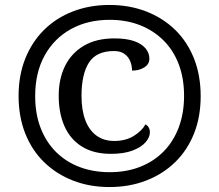

<svg xmlns="http://www.w3.org/2000/svg" viewBox="-20 -745 885 775"><path d="M422 10Q342 10 275 -16Q208 -42 158.5 -90Q109 -138 82 -206Q55 -274 55 -358Q55 -441 82 -508.5Q109 -576 158 -624.5Q207 -673 274.5 -699Q342 -725 422 -725Q502 -725 569.5 -699Q637 -673 686.5 -625Q736 -577 763 -509Q790 -441 790 -357Q790 -273 763 -205.5Q736 -138 686.5 -90Q637 -42 569.5 -16Q502 10 422 10ZM427.5 -124Q358 -124 311 -153.2Q264 -182.3 240.5 -235.1Q217 -287.8 217 -358.4Q217 -427 242.7 -479Q268.4 -530.9 318.7 -560.5Q369 -590 441.6 -590Q490 -590 521 -579.2Q552 -568.4 567.5 -549.7Q583 -531 583 -508Q583 -486 562.5 -473Q542 -460 513 -460Q513 -479 506 -497Q499 -515 483 -527Q467 -539 440 -539Q368.6 -539 338.8 -492Q309 -445 309 -357.9Q309 -300.2 324.5 -259.6Q340 -219 369.6 -197.5Q399.2 -176 441 -176Q488 -176 521 -197Q554 -218 567 -243Q575.4 -239 580.2 -230.5Q585 -222 585 -211Q585 -191 567.6 -170.8Q550.2 -150.6 515 -137.3Q479.7 -124 427.5 -124ZM422.5 -50Q491 -50 545.8 -71.7Q600.7 -93.3 640.5 -133.7Q680.3 -174 701.6 -231.1Q723 -288.2 723 -358.1Q723 -429 701.5 -485.5Q680 -542 640 -581.9Q600.1 -621.7 545 -643.4Q489.9 -665 422.7 -665Q334 -665 266.2 -627.5Q198.5 -590.1 160.2 -521Q122 -452 122 -356.7Q122 -284.9 144.2 -227.9Q166.5 -170.9 206.6 -131.1Q246.8 -91.3 301.9 -70.6Q357 -50 422.5 -50Z"/></svg>

Font: Noto Serif Tamil
Style: Italic
Weight: 400
Italic angle: -12°
Designer: Indian Type Foundry, Tom Grace, and the Monotype Design Team
Foundry: Monotype Imaging Inc.
Version: Version 2.003